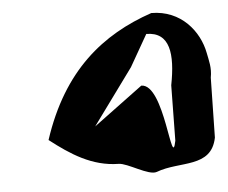

<svg xmlns="http://www.w3.org/2000/svg" viewBox="-39 -610 602 508"><g transform="rotate(-5 262.0 -355.5)"><path d="M80 -255C134 -213 189 -177 259 -176C283 -176 336 -138 358 -146C421 -170 503 -143 519 -223L522 -382C527 -408 521 -427 517 -448C506 -506 459 -566 380 -566C248 -521 139 -435 80 -255ZM206 -280 314 -428 362 -512C425 -512 432 -453 416 -371L414 -224C398 -142 399 -377 337 -377Z"/></g></svg>

Font: Corrode
Style: Ita
Weight: 400
Designer: Mew Too
Version: Version 0.532